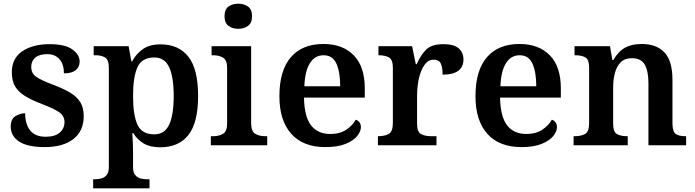

<svg xmlns="http://www.w3.org/2000/svg" viewBox="-20 -786 3760 1039"><path d="M222 10Q129 10 83.5 -20Q38 -50 38 -101Q38 -142 63.5 -157.5Q89 -173 116 -173Q116 -115 143 -80.5Q170 -46 227 -46Q278 -46 303.5 -68.5Q329 -91 329 -125Q329 -158 302 -177.5Q275 -197 207 -223Q152 -244 116 -266Q80 -288 62 -318Q44 -348 44 -395Q44 -470 100.5 -508.5Q157 -547 249 -547Q332 -547 371.5 -518.5Q411 -490 411 -453Q411 -423 389.5 -406Q368 -389 326 -389Q326 -438 302 -465.5Q278 -493 236 -493Q192 -493 170.5 -474Q149 -455 149 -424Q149 -389 176.5 -370Q204 -351 271 -326Q324 -306 360 -284.5Q396 -263 414.5 -233Q433 -203 433 -157Q433 -77 377 -33.5Q321 10 222 10Z M484 233V184H494Q512 184 529 179.5Q546 175 557.5 160.5Q569 146 569 117V-418Q569 -463 548.5 -475Q528 -487 498 -487H487V-536H676L691 -454H695Q717 -495 753.5 -520.5Q790 -546 848 -546Q947 -546 999.5 -479Q1052 -412 1052 -267Q1052 -122 999.5 -55.5Q947 11 847 11Q792 11 757 -10Q722 -31 701 -66H696Q698 -38 699 -7.5Q700 23 700 46V118Q700 147 711.5 161Q723 175 740 179.5Q757 184 775 184H789V233ZM815 -59Q871 -59 895.5 -111.5Q920 -164 920 -267Q920 -369 895.5 -422Q871 -475 815 -475Q748 -475 724 -422.5Q700 -370 700 -267Q700 -163 724 -111Q748 -59 815 -59Z M1269 -630Q1238 -630 1216.5 -646Q1195 -662 1195 -698Q1195 -735 1216.5 -750.5Q1238 -766 1269 -766Q1300 -766 1322 -750.5Q1344 -735 1344 -698Q1344 -662 1322 -646Q1300 -630 1269 -630ZM1121 0V-49H1134Q1165 -49 1187 -62Q1209 -75 1209 -118V-420Q1209 -461 1187 -474Q1165 -487 1134 -487H1125V-536H1339V-120Q1339 -76 1360.5 -62.5Q1382 -49 1414 -49H1426V0Z M1741 10Q1620 10 1556 -62Q1492 -134 1492 -265Q1492 -405 1554 -476.5Q1616 -548 1730 -548Q1834 -548 1894 -487Q1954 -426 1954 -308V-258H1625Q1627 -155 1663 -108Q1699 -61 1768 -61Q1819 -61 1853.5 -84Q1888 -107 1905 -138Q1917 -135 1925 -124.5Q1933 -114 1933 -98Q1933 -75 1913 -50Q1893 -25 1850.5 -7.5Q1808 10 1741 10ZM1821 -319Q1821 -396 1800.5 -441.5Q1780 -487 1731 -487Q1684 -487 1657 -444Q1630 -401 1627 -319Z M2025 0V-49H2028Q2062 -49 2084 -61.5Q2106 -74 2106 -121V-419Q2106 -463 2085 -475Q2064 -487 2031 -487H2028V-536H2210L2230 -439H2235Q2257 -489 2286.5 -518Q2316 -547 2380 -547Q2436 -547 2462 -524.5Q2488 -502 2488 -465Q2488 -382 2375 -382Q2375 -423 2365 -443Q2355 -463 2326 -463Q2301 -463 2284.5 -444Q2268 -425 2257 -395.5Q2246 -366 2241.5 -332.5Q2237 -299 2237 -270V-116Q2237 -72 2258.5 -60.5Q2280 -49 2311 -49H2342V0Z M2802 10Q2681 10 2617 -62Q2553 -134 2553 -265Q2553 -405 2615 -476.5Q2677 -548 2791 -548Q2895 -548 2955 -487Q3015 -426 3015 -308V-258H2686Q2688 -155 2724 -108Q2760 -61 2829 -61Q2880 -61 2914.5 -84Q2949 -107 2966 -138Q2978 -135 2986 -124.5Q2994 -114 2994 -98Q2994 -75 2974 -50Q2954 -25 2911.5 -7.5Q2869 10 2802 10ZM2882 -319Q2882 -396 2861.5 -441.5Q2841 -487 2792 -487Q2745 -487 2718 -444Q2691 -401 2688 -319Z M3084 0V-49H3091Q3124 -49 3146 -61Q3168 -73 3168 -119V-421Q3168 -464 3147.5 -475.5Q3127 -487 3094 -487H3089V-536H3281L3294 -461H3299Q3326 -508 3362.5 -528Q3399 -548 3453 -548Q3533 -548 3576 -502Q3619 -456 3619 -354V-120Q3619 -73 3637 -61Q3655 -49 3688 -49H3693V0H3489V-335Q3489 -400 3469.5 -435.5Q3450 -471 3399 -471Q3361 -471 3339 -449Q3317 -427 3307.5 -391Q3298 -355 3298 -313V-115Q3298 -72 3318.5 -60.5Q3339 -49 3372 -49H3377V0Z"/></svg>

Font: Noto Serif Malayalam SemiBold
Style: Regular
Weight: 600
Designer: Indian type Foundry, Jelle Bosma, Monotype Design Team
Foundry: Monotype Imaging Inc.
Version: Version 2.104; ttfautohint (v1.8.4.7-5d5b)